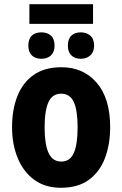

<svg xmlns="http://www.w3.org/2000/svg" viewBox="-20 -878 579 908"><path d="M420 -858V-765H119V-858ZM176 -725Q204 -725 221 -709.5Q238 -694 238 -662Q238 -632 221 -616Q204 -600 176 -600Q147 -600 130.5 -616Q114 -632 114 -662Q114 -694 130.5 -709.5Q147 -725 176 -725ZM362 -725Q389 -725 407 -709.5Q425 -694 425 -662Q425 -632 407 -616Q389 -600 362 -600Q334 -600 317.5 -616Q301 -632 301 -662Q301 -694 317.5 -709.5Q334 -725 362 -725ZM501 -276Q501 -197 477 -132Q453 -67 401.5 -28.5Q350 10 268 10Q193 10 141.5 -28Q90 -66 63.5 -131Q37 -196 37 -276Q37 -360 62.5 -424Q88 -488 139.5 -524Q191 -560 271 -560Q374 -560 437.5 -486.5Q501 -413 501 -276ZM191 -275Q191 -196 209.5 -155Q228 -114 270 -114Q311 -114 329 -154.5Q347 -195 347 -276Q347 -356 329 -395.5Q311 -435 269 -435Q228 -435 209.5 -395.5Q191 -356 191 -275Z"/></svg>

Font: Noto Sans Condensed ExtraBold
Style: Regular
Weight: 800
Width: 3
Designer: Monotype Design Team
Foundry: Monotype Imaging Inc.
Version: Version 2.013; ttfautohint (v1.8.4.7-5d5b)